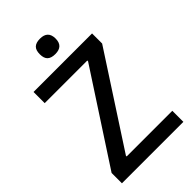

<svg xmlns="http://www.w3.org/2000/svg" viewBox="-275 -1025 1118 1118"><g transform="rotate(-45 284.0 -466.5)"><path d="M289 -806Q256 -806 240 -821Q224 -836 224 -869Q224 -903 240 -918Q256 -933 289 -933Q354 -933 354 -869Q354 -806 289 -806ZM31 -85 394 -642V-648H43V-740H525V-657L161 -97V-91H537V0H31Z"/></g></svg>

Font: Encode Sans Narrow
Style: Medium
Weight: 500
Designer: Pablo Impallari, Andres Torresi
Foundry: Pablo Impallari, Andres Torresi
Version: Version 1.000; ttfautohint (v1.00) -l 8 -r 50 -G 200 -x 14 -